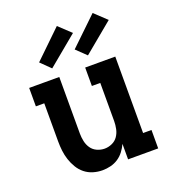

<svg xmlns="http://www.w3.org/2000/svg" viewBox="-141 -876 882 989"><g transform="rotate(-20 300.0 -381.5)"><path d="M252 8Q226 8 201 0.5Q176 -7 156 -23Q136 -39 122.5 -61.5Q109 -84 101 -108.5Q93 -133 90 -158.5Q87 -184 87 -210V-419H41V-520H206V-210Q206 -189 210.5 -167.5Q215 -146 227 -128.5Q239 -111 259 -102Q279 -93 300 -93Q321 -93 341 -102Q361 -111 373 -128.5Q385 -146 389.5 -167.5Q394 -189 394 -210V-419H348V-520H513V-101H559V0H394V-85Q385 -65 371 -46.5Q357 -28 338 -15.5Q319 -3 296.5 2.5Q274 8 252 8ZM383 -574 329 -626 480 -771 546 -709ZM187 -574 134 -626 284 -771 350 -709Z"/></g></svg>

Font: Iosevka Etoile
Style: Bold
Weight: 700
Designer: Belleve Invis
Foundry: Belleve Invis
Version: Version 28.1.0; ttfautohint (v1.8.4)